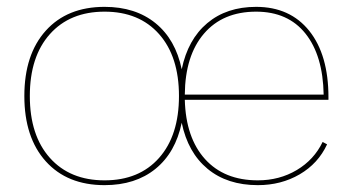

<svg xmlns="http://www.w3.org/2000/svg" viewBox="-20 -530 1026 560"><path d="M938 -239H519Q522 -128 578 -66Q634 -4 732 -4Q795 -4 845.5 -34Q896 -64 921 -116L934 -109Q908 -53 854 -21.5Q800 10 732 10Q643 10 585.5 -37.5Q528 -85 510 -172Q492 -85 433.5 -37.5Q375 10 285 10Q176 10 113.5 -59.5Q51 -129 51 -250Q51 -371 113.5 -440.5Q176 -510 285 -510Q375 -510 433.5 -462.5Q492 -415 510 -328Q528 -415 584.5 -462.5Q641 -510 727 -510Q826 -510 882 -440Q938 -370 938 -246ZM502 -250Q502 -365 444 -430.5Q386 -496 285 -496Q184 -496 125.5 -430.5Q67 -365 67 -250Q67 -135 125.5 -69.5Q184 -4 285 -4Q386 -4 444 -69.5Q502 -135 502 -250ZM519 -254H924Q922 -368 871 -432Q820 -496 727 -496Q630 -496 575 -432Q520 -368 519 -254Z"/></svg>

Font: Work Sans Thin
Style: Regular
Weight: 260
Designer: Wei Huang
Foundry: Wei Huang
Version: Version 1.500